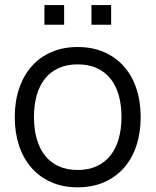

<svg xmlns="http://www.w3.org/2000/svg" viewBox="-20 -746 632 780"><path d="M351.5 -725.5H431.5V-645.5H351.5ZM160.5 -725.5H240.5V-645.5H160.5ZM295.5 15Q235.5 15 188 -6Q140.5 -27 107.5 -64.8Q74.5 -102.5 57.2 -155Q40 -207.5 40 -270.5Q40 -334 57.8 -386.5Q75.5 -439 108.5 -476.5Q141.5 -514 189 -534.5Q236.5 -555 295.5 -555Q356 -555 403.5 -534Q451 -513 484 -475.5Q517 -438 534.2 -385.8Q551.5 -333.5 551.5 -270.5Q551.5 -207 534 -154.2Q516.5 -101.5 483.5 -64Q450.5 -26.5 403 -5.8Q355.5 15 295.5 15ZM295.5 -55.5Q340 -55.5 373.2 -71Q406.5 -86.5 428.8 -114.5Q451 -142.5 462.2 -182.2Q473.5 -222 473.5 -270.5Q473.5 -320 462.2 -359.5Q451 -399 428.5 -426.8Q406 -454.5 372.8 -469.5Q339.5 -484.5 295.5 -484.5Q251 -484.5 217.8 -469.2Q184.5 -454 162.2 -425.8Q140 -397.5 129 -358Q118 -318.5 118 -270.5Q118 -221 129.5 -181.2Q141 -141.5 163.2 -113.5Q185.5 -85.5 218.8 -70.5Q252 -55.5 295.5 -55.5Z"/></svg>

Font: Vela Sans
Style: Regular
Weight: 400
Designer: Principal design: Mikhail Sharanda - project Manrope.
Design modification: Ravid Balaliev
Foundry: Mikhail Sharanda
Version: Version 1.001